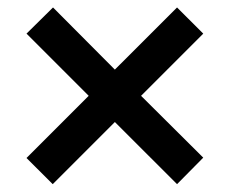

<svg xmlns="http://www.w3.org/2000/svg" viewBox="-20 -578 607 507"><path d="M283.3 -255.8 447.5 -91.7 516.7 -161.7 352.5 -325 516.7 -489.2 447.5 -558.3 283.3 -394.2 120 -558.3 50 -489.2 214.2 -325 50 -160.8 119.2 -91.7Z"/></svg>

Font: Familjen Grotesk SemiBold
Style: Regular
Weight: 600
Designer: Anders Wikstroem, Jonas Baeckman, Matilda Gysing, Kristian Moeller
Foundry: Familjen STHLM AB
Version: Version 2.000